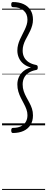

<svg xmlns="http://www.w3.org/2000/svg" viewBox="-20 -1228 462 1881"><path d="M106 75Q99 75 94.5 69.5Q90 64 90 50Q90 36 94.5 30.5Q99 25 106 25Q152 25 183.5 10Q215 -5 232 -33Q249 -61 249 -99Q249 -129 239 -156.5Q229 -184 214 -212Q199 -240 184.5 -268.5Q170 -297 160 -330Q150 -363 150 -401Q150 -439 165 -472.5Q180 -506 210 -531Q240 -556 283 -567Q240 -578 210 -602.5Q180 -627 165 -661Q150 -695 150 -732Q150 -762 157 -789Q164 -816 175.5 -841.5Q187 -867 199.5 -891Q212 -915 223 -938.5Q234 -962 241.5 -986Q249 -1010 249 -1035Q249 -1092 211.5 -1125Q174 -1158 106 -1158Q99 -1158 94.5 -1163.5Q90 -1169 90 -1183Q90 -1197 94.5 -1202.5Q99 -1208 106 -1208Q167 -1208 211 -1187.5Q255 -1167 279 -1129Q303 -1091 303 -1036Q303 -1006 295.5 -979.5Q288 -953 277 -928.5Q266 -904 253 -881Q240 -858 228.5 -835Q217 -812 209.5 -786.5Q202 -761 202 -732Q202 -695 217 -666.5Q232 -638 261 -619Q290 -600 332 -592Q341 -590 345.5 -585.5Q350 -581 350 -567Q350 -553 345.5 -548Q341 -543 332 -542Q290 -534 261 -515Q232 -496 217 -467.5Q202 -439 202 -401Q202 -365 212.5 -334.5Q223 -304 238 -276.5Q253 -249 268 -221.5Q283 -194 293 -164Q303 -134 303 -97Q303 -43 279 -4.5Q255 34 211 54.5Q167 75 106 75ZM0 623H422V633H0ZM0 -20H422V0H0ZM0 -505H422V-500H0ZM0 -1143H422V-1133H0Z"/></svg>

Font: Playwrite CL Guides
Style: Regular
Weight: 400
Designer: Veronika Burian, José Scaglione
Foundry: TypeTogether
Version: Version 1.003